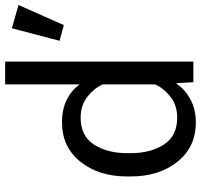

<svg xmlns="http://www.w3.org/2000/svg" viewBox="-38 -752 800 765"><g transform="rotate(-90 362.5 -370.0)"><path d="M41.5 -249Q41.5 -136.7 100.1 -63.5Q158.7 9.8 256.3 9.8Q310.1 9.8 350.3 -12.7Q390.6 -35.2 410.2 -66.9H413.1L417 0H499V-750H408.2V-453.1Q385.7 -484.9 347.9 -504.2Q310.1 -523.4 256.3 -523.4Q158.7 -523.4 100.1 -450.2Q41.5 -377 41.5 -264.6ZM134.3 -249V-264.6Q134.3 -342.8 168.5 -396Q202.6 -449.2 275.9 -449.2Q324.7 -449.2 358.9 -422.4Q393.1 -395.5 408.2 -361.3V-152.3Q393.1 -118.2 358.9 -91.3Q324.7 -64.5 275.9 -64.5Q202.6 -64.5 168.5 -117.7Q134.3 -170.9 134.3 -249ZM582 -533.2 644.5 -516.1 724.6 -696.8 631.8 -723.1Z"/></g></svg>

Font: Roboto Flex
Style: Regular
Weight: 400
Designer: Berlow after Robertson
Foundry: Google
Version: Version 3.200;gftools[0.9.32]